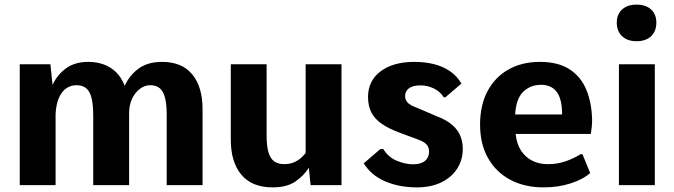

<svg xmlns="http://www.w3.org/2000/svg" viewBox="-20 -809 2945 839"><path d="M66.3 0V-528.3H200.3L209.6 -438Q230.5 -483 269 -510.8Q307.5 -538.6 366.6 -538.6Q400.7 -538.6 431.3 -528.1Q462 -517.7 486.2 -494.7Q510.4 -471.7 524.9 -434Q545.8 -480.1 585.7 -509.3Q625.7 -538.6 688.2 -538.6Q775 -538.6 820.1 -484Q865.1 -429.5 865.1 -332.1V0H708.5V-307.1Q708.5 -351.6 701.5 -380.3Q694.5 -409 678.8 -422.9Q663 -436.7 636.2 -436.7Q612.6 -436.7 591.6 -421Q570.5 -405.4 557.4 -378.1Q544.2 -350.8 544.2 -315.6V0H387.4V-302.2Q387.4 -353.3 379.6 -382.6Q371.8 -411.9 355.7 -424.3Q339.6 -436.7 314.5 -436.7Q289.3 -436.7 269.4 -422.9Q249.5 -409.2 237.4 -381.3Q225.2 -353.5 222.9 -310.9V0Z M1171.4 9.8Q1081.4 9.8 1035 -45.2Q988.5 -100.2 988.5 -199V-528.3H1145V-216.8Q1145 -170.8 1153.2 -143.3Q1161.4 -115.7 1178.4 -103.8Q1195.4 -91.8 1222 -91.8Q1246.7 -91.8 1264.4 -99.6Q1282.1 -107.3 1294.9 -118.5Q1307.6 -129.7 1315.6 -140.5V-528.3H1472.3V0H1337.3L1329.5 -76.2Q1308.4 -41.5 1270.8 -15.9Q1233.3 9.8 1171.4 9.8Z M1801.3 9.8Q1724.6 9.8 1663.3 -16.5Q1602 -42.7 1569.5 -95.4L1642.3 -157.9H1655Q1676.5 -121.9 1714.2 -106.4Q1751.9 -91 1784.6 -91Q1819.2 -91 1837.1 -106Q1855 -120.9 1855 -147.6Q1855 -158.5 1850.5 -168Q1846.1 -177.5 1834.3 -185.9Q1822.6 -194.2 1800.5 -201.7L1731.5 -227.2Q1678.7 -246.4 1647.4 -268.5Q1616 -290.6 1602.1 -319.1Q1588.2 -347.7 1588.2 -385.1Q1588.2 -456 1643.1 -497.3Q1697.9 -538.6 1791 -538.6Q1835.2 -538.6 1874.4 -529.2Q1913.7 -519.7 1945 -498.9Q1976.4 -478 1996.4 -443.8L1926.1 -383.8H1919.4Q1902.5 -409.7 1875.1 -422.8Q1847.8 -435.9 1817.6 -435.9Q1795.7 -435.9 1780.7 -430.3Q1765.6 -424.6 1758 -414.1Q1750.3 -403.6 1750.3 -388.7Q1750.3 -373.5 1760.4 -361.5Q1770.6 -349.5 1805.5 -336.5L1890.1 -300.4Q1933.7 -283.7 1958.1 -261.4Q1982.5 -239.2 1992.4 -213.2Q2002.2 -187.2 2002.2 -158.9Q2002.2 -110.4 1977.9 -72.3Q1953.5 -34.2 1908.5 -12.2Q1863.6 9.8 1801.3 9.8Z M2355.4 9.8Q2272.1 9.8 2209.6 -23.5Q2147.1 -56.8 2112.5 -118.4Q2077.8 -180 2077.8 -264.2Q2077.8 -349.4 2110.5 -410.8Q2143.3 -472.3 2202.1 -505.4Q2260.9 -538.6 2338.5 -538.6Q2418.4 -538.6 2468.1 -506.7Q2517.8 -474.8 2541.7 -417.9Q2565.6 -361 2567.4 -285.4Q2567.4 -270.2 2566 -256.8Q2564.6 -243.4 2563.4 -234.6Q2562.1 -225.8 2561.5 -223.6H2233.4Q2237.6 -180.9 2256.5 -151.4Q2275.5 -122 2305.7 -106.8Q2335.9 -91.6 2373.3 -91.6Q2414.9 -91.6 2450.5 -103.8Q2486.1 -116 2517.1 -135.2H2525.2L2558.9 -53Q2527.9 -25.3 2473.9 -7.8Q2419.8 9.8 2355.4 9.8ZM2231.1 -308.8H2436.4Q2436 -377.2 2412.5 -407.8Q2389.1 -438.4 2344.3 -438.4Q2297.7 -438.4 2266.3 -407.9Q2235 -377.3 2231.1 -308.8Z M2684.6 0V-528.3H2841.4V0ZM2761.8 -628.9Q2721.8 -628.9 2698.5 -650.7Q2675.2 -672.5 2675.2 -710.4Q2675.2 -746.6 2698.5 -767.7Q2721.8 -788.8 2761.8 -788.8Q2802.1 -788.8 2825.1 -767.7Q2848.1 -746.6 2848.1 -710.4Q2848.1 -672.5 2825.1 -650.7Q2802.1 -628.9 2761.8 -628.9Z"/></svg>

Font: Comme
Style: Regular
Weight: 400
Designer: Vernon Adams
Foundry: Vernon Adams
Version: Version 1.000;gftools[0.9.27]